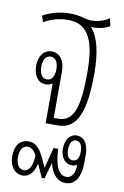

<svg xmlns="http://www.w3.org/2000/svg" viewBox="-93 -623 613 952"><g transform="rotate(10 213.5 -147.0)"><path d="M158 0H221C318 0 353 -96 353 -284C353 -385 337 -463 297 -509V-510C303 -509 308 -509 314 -509C341 -509 370 -517 390 -530L382 -569C351 -547 318 -541 290 -541C261 -541 240 -557 184 -557C129 -557 86 -543 48 -523L58 -491C92 -511 133 -524 180 -524C286 -524 318 -435 318 -284C318 -114 296 -33 215 -33H193V-268C193 -321 167 -356 127 -356C87 -356 62 -322 62 -272C62 -223 87 -190 124 -190C138 -190 149 -194 158 -201ZM126 -215C102 -215 88 -237 88 -273C88 -308 102 -330 126 -330C150 -330 164 -308 164 -273C164 -237 150 -215 126 -215ZM90 275C127 275 147 244 156 204L186 270H200L223 188C234 238 263 275 306 275C352 275 381 236 381 157V121C381 70 362 33 321 33C285 33 264 67 264 109C264 153 287 183 322 183C332 183 341 180 348 176C348 213 336 244 304 244C270 244 245 206 241 114H218L191 218L171 175C155 141 135 103 91 103C49 103 23 135 23 189C23 239 50 275 90 275ZM322 158C299 158 290 136 290 109C290 80 299 58 322 58C345 58 354 81 354 109C354 137 345 158 322 158ZM92 248C66 248 52 224 52 189C52 157 64 130 91 130C110 130 125 144 136 166C135 209 122 248 92 248Z"/></g></svg>

Font: Noto Sans Thai Looped ExtraCondensed ExtraLight
Style: Regular
Weight: 200
Width: 2
Designer: Sasikarn Vongin, Ben Mitchell
Foundry: The Fontpad Ltd
Version: Version 1.001